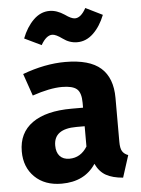

<svg xmlns="http://www.w3.org/2000/svg" viewBox="-56 -836 658 897"><g transform="rotate(-5 273.0 -387.5)"><path d="M327 -635Q291 -635 260 -658Q230 -680 213 -680Q185 -680 160 -636L81 -674Q101 -726 134.5 -759Q168 -792 210 -792Q244 -792 280 -768Q309 -747 326 -747Q354 -747 378 -791L457 -752Q436 -699 402.5 -667Q369 -635 327 -635ZM482 -154Q482 -124 490.5 -110Q499 -96 518 -89L485 14Q436 10 405.5 -7Q375 -24 357 -62Q305 17 197 17Q118 17 71 -29Q24 -75 24 -149Q24 -236 88.5 -282Q153 -328 273 -328H327V-351Q327 -398 307 -415.5Q287 -433 237 -433Q180 -433 98 -405L62 -509Q167 -548 262 -548Q376 -548 429 -501Q482 -454 482 -360ZM243 -96Q296 -96 327 -146V-241H288Q182 -241 182 -163Q182 -131 198 -113.5Q214 -96 243 -96Z"/></g></svg>

Font: Fira Sans
Style: Bold
Weight: 700
Designer: bBox Type GmbH & Carrois Corporate GbR & Edenspiekermann AG
Foundry: bBox Type GmbH & Carrois Corporate GbR & Edenspiekermann AG
Version: Version 4.301;PS 004.301;hotconv 1.0.88;makeotf.lib2.5.64775